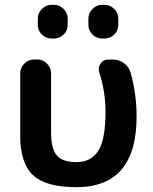

<svg xmlns="http://www.w3.org/2000/svg" viewBox="-20 -767 636 797"><path d="M297 10Q171 10 117.5 -39.5Q64 -89 64 -203V-463Q64 -486 81 -503Q98 -520 121 -520H135Q158 -520 175 -503Q192 -486 192 -463V-217Q192 -149 216 -121.5Q240 -94 297 -94Q358 -94 388 -141Q418 -188 418 -303Q418 -386 392 -467Q386 -487 397.5 -503.5Q409 -520 429 -520H448Q474 -520 494.5 -505Q515 -490 522 -466Q547 -378 547 -283Q547 10 297 10ZM414 -747Q437 -747 454 -730Q471 -713 471 -690V-663Q471 -640 454 -623.5Q437 -607 414 -607H404Q381 -607 364 -623.5Q347 -640 347 -663V-690Q347 -713 364 -730Q381 -747 404 -747ZM194 -747H204Q227 -747 244 -730Q261 -713 261 -690V-663Q261 -640 244 -623.5Q227 -607 204 -607H194Q171 -607 154 -623.5Q137 -640 137 -663V-690Q137 -713 154 -730Q171 -747 194 -747Z"/></svg>

Font: Rounded Mplus 1c Bold
Style: Bold
Weight: 700
Version: Version 1.059.20150529